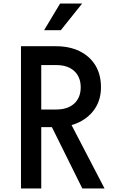

<svg xmlns="http://www.w3.org/2000/svg" viewBox="-20 -1060 640 1080"><path d="M98 0V-800H294Q371 -800 428 -772Q485 -744 516.5 -692.5Q548 -641 548 -569Q548 -502 516 -452Q484 -402 427 -373.5Q370 -345 294 -345H212V0ZM443 0 262 -365H378L568 0ZM212 -444H296Q361 -444 397.5 -477.5Q434 -511 434 -569Q434 -627 397.5 -660.5Q361 -694 296 -694H212ZM228 -890 318 -1040H442L322 -890Z"/></svg>

Font: Martian Mono Condensed
Style: Regular
Weight: 400
Width: 3
Designer: Roman Shamin
Foundry: Evil Martians
Version: Version 1.000